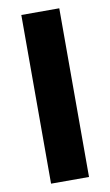

<svg xmlns="http://www.w3.org/2000/svg" viewBox="-83 -754 456 797"><g transform="rotate(-10 145.5 -355.5)"><path d="M66 0H226V-711H66Z"/></g></svg>

Font: Aerodynamic
Style: Bd
Weight: 500
Designer: Google
Version: Version 2.000980; 2014